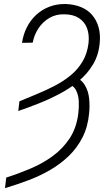

<svg xmlns="http://www.w3.org/2000/svg" viewBox="-20 -742 548 975"><path d="M72.8 -178.2 78.6 -227.5Q121.6 -245.6 167.5 -264.4Q213.4 -283.2 257.6 -306.2Q301.8 -329.1 338.4 -359.1Q375 -389.2 399.2 -429.7Q423.3 -470.2 429.7 -523.9Q434.1 -566.4 421.9 -598.9Q409.7 -631.3 381.3 -649.9Q353 -668.5 308.6 -669.4Q265.6 -670.9 231.7 -651.4Q197.8 -631.8 175.8 -598.9Q153.8 -565.9 146 -525.4L91.8 -524.4Q98.1 -567.4 116.5 -603.5Q134.8 -639.6 163.8 -666.5Q192.9 -693.4 230.5 -707.8Q268.1 -722.2 312.5 -721.7Q356.4 -720.2 391.1 -706.1Q425.8 -691.9 448.2 -665.5Q470.7 -639.2 480.7 -603.3Q490.7 -567.4 486.3 -522.9Q480.5 -461.4 452.1 -414.3Q423.8 -367.2 380.1 -330.6Q336.4 -293.9 283.7 -266.1Q231 -238.3 176.8 -216.8Q122.6 -195.3 72.8 -178.2ZM321.8 -317.9 352.1 -354Q392.1 -340.8 410.4 -310.5Q428.7 -280.3 432.6 -241.9Q436.5 -203.6 432.6 -167Q426.3 -98.1 398.9 -44.4Q371.6 9.3 329.3 50Q287.1 90.8 234.4 121.3Q181.6 151.9 123 173.8Q64.5 195.8 5.4 213.4L11.7 159.7Q74.7 139.6 136.2 113.5Q197.8 87.4 249 49.6Q300.3 11.7 334.7 -41Q369.1 -93.8 377.9 -168Q381.3 -195.3 380.1 -226.6Q378.9 -257.8 366.5 -283Q354 -308.1 321.8 -317.9Z"/></svg>

Font: Roboto Condensed Light
Style: Italic
Weight: 300
Italic angle: -12°
Designer: Christian Robertson
Foundry: Google
Version: Version 3.0; 2020